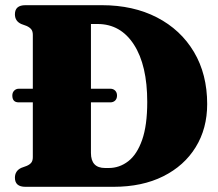

<svg xmlns="http://www.w3.org/2000/svg" viewBox="-20 -720 840 740"><path d="M37.5 -35Q37.5 -61.5 62 -73L82.5 -80.5Q94.5 -85.5 100.5 -93Q106.5 -100.5 106.5 -114.5V-325.5H52Q27.5 -325.5 27.5 -352Q27.5 -363.5 34.8 -370.8Q42 -378 52.5 -378H106.5V-585.5Q106.5 -599.5 100.5 -607Q94.5 -614.5 82.5 -620L62 -627.5Q37.5 -638.5 37.5 -665Q37.5 -700 78 -700H372.5Q493.5 -700 585 -652.8Q676.5 -605.5 727.5 -519.8Q778.5 -434 778.5 -319Q778.5 -224.5 734.2 -152.8Q690 -81 609 -40.5Q528 0 417.5 0H78Q37.5 0 37.5 -35ZM399 -72.5Q440.5 -72.5 474.2 -98.5Q508 -124.5 527.8 -180.8Q547.5 -237 547.5 -327Q547.5 -468.5 496.2 -548Q445 -627.5 356 -627.5H330.5V-378H405.5Q416.5 -378 423.8 -370.8Q431 -363.5 431 -352Q431 -339.5 423.8 -332.5Q416.5 -325.5 405.5 -325.5H330.5V-130.5Q330.5 -72.5 385 -72.5Z"/></svg>

Font: Fraunces 72pt S050 Black
Style: Regular
Weight: 900
Version: Version 1.000; ttfautohint (v1.8.3)